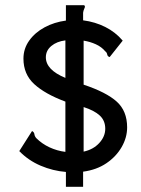

<svg xmlns="http://www.w3.org/2000/svg" viewBox="-20 -671 540 737"><path d="M233 46V-11Q183 -15 136 -35Q89 -55 54 -91L103 -168Q111 -164 112 -156Q113 -148 119 -141Q141 -119 170 -105.5Q199 -92 231 -88V-281Q153 -310 111.5 -348Q70 -386 70 -446Q70 -484 92 -515Q114 -546 151 -566Q188 -586 233 -592V-651H303Q306 -649 306 -645Q306 -643 303 -636.5Q300 -630 299 -622V-593Q345 -587 384 -567.5Q423 -548 451 -515L401 -452Q393 -454 391.5 -462Q390 -470 384 -474Q370 -491 348 -501Q326 -511 301 -515V-346Q388 -317 428 -281Q468 -245 468 -182Q468 -143 447 -106.5Q426 -70 388.5 -44.5Q351 -19 299 -12V46ZM231 -372V-516Q198 -512 177 -494.5Q156 -477 156 -451Q156 -403 231 -372ZM301 -89Q338 -97 361 -122Q384 -147 384 -177Q384 -208 363 -227.5Q342 -247 301 -260Z"/></svg>

Font: Inconsolata SemiBold
Style: Regular
Weight: 600
Monospace: yes
Designer: Raph Levien, Cyreal, Brenton Simpson
Foundry: Raph Levien, Cyreal, Google
Version: Version 3.100; ttfautohint (v1.8.4.7-5d5b)